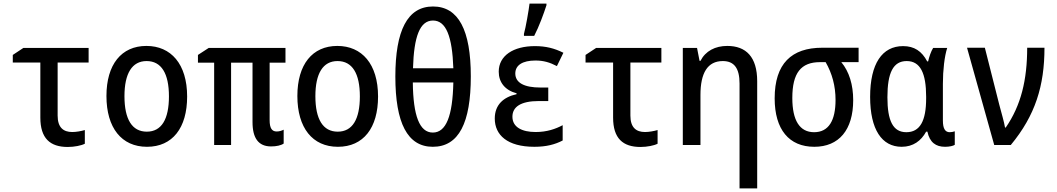

<svg xmlns="http://www.w3.org/2000/svg" viewBox="-20 -805 5870 1066"><path d="M356 11C393 11 432 3 451 -7V-83C431 -77 403 -72 381 -72C332 -72 300 -97 300 -163V-458H472V-539H110L51 -500V-458H204V-152C204 -37 258 11 356 11Z M796 10C938 10 1019 -95 1019 -269C1019 -450 929 -550 793 -550C654 -550 571 -447 571 -272C571 -95 655 10 796 10ZM795 -74C713 -74 671 -143 671 -271C671 -397 713 -466 794 -466C876 -466 918 -397 918 -270C918 -143 877 -74 795 -74Z M1485 8C1515 8 1541 2 1555 -8V-85C1544 -79 1530 -75 1516 -75C1490 -75 1477 -93 1477 -138V-457H1565V-539H1139L1079 -500V-457H1169V0H1263V-457H1382V-127C1382 -38 1415 8 1485 8Z M1856 10C1998 10 2079 -95 2079 -269C2079 -450 1989 -550 1853 -550C1714 -550 1631 -447 1631 -272C1631 -95 1715 10 1856 10ZM1855 -74C1773 -74 1731 -143 1731 -271C1731 -397 1773 -466 1854 -466C1936 -466 1978 -397 1978 -270C1978 -143 1937 -74 1855 -74Z M2383 10C2528 10 2594 -124 2594 -381C2594 -637 2526 -769 2384 -769C2242 -769 2175 -635 2175 -380C2175 -123 2242 10 2383 10ZM2497 -426H2273C2278 -602 2311 -691 2384 -691C2457 -691 2491 -602 2497 -426ZM2383 -69C2309 -69 2274 -163 2272 -347H2497C2493 -161 2457 -69 2383 -69Z M2889 -617V-606H2946C2973 -658 2999 -729 3014 -776V-785H2920C2916 -750 2899 -652 2889 -617ZM2947 10C3013 10 3062 -3 3104 -25V-110C3065 -89 3016 -72 2954 -72C2878 -72 2825 -99 2825 -157C2825 -211 2870 -244 2972 -244H3024V-319H2981C2891 -319 2841 -345 2841 -397C2841 -443 2881 -469 2953 -469C2997 -469 3032 -459 3072 -438L3108 -512C3058 -537 3010 -549 2950 -549C2830 -549 2749 -496 2749 -407C2749 -348 2784 -304 2848 -287V-282C2775 -266 2727 -223 2727 -147C2727 -56 2796 10 2947 10Z M3536 11C3573 11 3612 3 3631 -7V-83C3611 -77 3583 -72 3561 -72C3512 -72 3480 -97 3480 -163V-458H3652V-539H3290L3231 -500V-458H3384V-152C3384 -37 3438 11 3536 11Z M3771 0H3869V-278C3869 -399 3908 -466 3993 -466C4057 -466 4086 -425 4086 -341V-126V241H4184V-126V-354C4184 -489 4122 -550 4018 -550C3951 -550 3897 -522 3869 -467H3864L3850 -539H3771Z M4501 10C4638 10 4717 -84 4717 -249C4717 -334 4695 -407 4651 -460H4747V-540H4545C4375 -540 4281 -452 4281 -259C4281 -86 4361 10 4501 10ZM4500 -71C4420 -71 4379 -136 4379 -261C4379 -400 4427 -460 4533 -460H4564C4600 -397 4619 -328 4619 -250C4619 -136 4581 -71 4500 -71Z M4986 10C5050 10 5094 -23 5122 -74H5129C5142 -14 5176 10 5227 10C5251 10 5273 5 5281 -1V-76C5273 -73 5262 -71 5253 -71C5228 -71 5215 -90 5215 -136V-339C5215 -416 5224 -493 5239 -539H5161C5149 -520 5139 -490 5133 -464H5128C5098 -521 5056 -549 4994 -549C4878 -549 4811 -452 4811 -267C4811 -86 4876 10 4986 10ZM5012 -71C4938 -71 4907 -134 4907 -265C4907 -401 4939 -466 5014 -466C5090 -466 5122 -398 5122 -268V-259C5122 -134 5088 -71 5012 -71Z M5500 0H5592C5728 -164 5779 -329 5779 -540H5683C5683 -362 5649 -220 5564 -97H5560C5555 -128 5540 -178 5528 -224L5448 -540H5349Z"/></svg>

Font: Noto Sans Mono Condensed Medium
Style: Regular
Weight: 500
Width: 3
Designer: Monotype Design Team
Foundry: Monotype Imaging Inc.
Version: Version 2.014